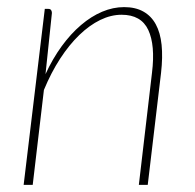

<svg xmlns="http://www.w3.org/2000/svg" viewBox="-20 -520 549 540"><path d="M46.5 0 106 -495H116Q121.5 -495 123.8 -491.5Q126 -488 126 -483.5L108 -311.5Q128 -355 153.5 -390Q179 -425 207.8 -449.5Q236.5 -474 267.2 -487Q298 -500 329 -500Q361 -500 383.2 -487.5Q405.5 -475 418.2 -451.5Q431 -428 434.5 -393.8Q438 -359.5 433 -315.5L395.5 0H370.5L407.5 -315.5Q417 -393 397 -435.8Q377 -478.5 322 -478.5Q292 -478.5 261.8 -463.8Q231.5 -449 203 -421.5Q174.5 -394 149 -354.8Q123.5 -315.5 103.5 -267L72 0Z"/></svg>

Font: Lato Thin
Style: Italic
Weight: 200
Italic angle: -7°
Designer: Lukasz Dziedzic
Foundry: tyPoland Lukasz Dziedzic
Version: Version 2.007; 2014-02-27